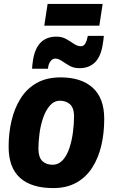

<svg xmlns="http://www.w3.org/2000/svg" viewBox="-20 -950 584 980"><path d="M252 10Q140 10 82 -42.5Q24 -95 24 -201Q24 -271 39 -334.5Q54 -398 85.5 -448Q117 -498 167.5 -526.5Q218 -555 289 -555Q395 -555 453.5 -502Q512 -449 512 -343Q512 -270 497 -206.5Q482 -143 450.5 -94Q419 -45 369.5 -17.5Q320 10 252 10ZM250 -109Q280 -110 301 -133.5Q322 -157 334.5 -195Q347 -233 352.5 -276.5Q358 -320 358 -360Q357 -400 337 -418Q317 -436 285 -436Q255 -435 234 -410.5Q213 -386 200 -348Q187 -310 181.5 -267.5Q176 -225 176 -189Q177 -146 196.5 -127.5Q216 -109 250 -109ZM144 -599Q144 -610 145.5 -620.5Q147 -631 148 -640Q166 -763 268 -763Q296 -763 317.5 -751Q339 -739 357 -726.5Q375 -714 393 -714Q408 -714 416 -729Q424 -744 426 -758Q428 -763 428 -767H510Q509 -757 508 -747Q507 -737 505 -728Q488 -602 385 -602Q356 -602 334.5 -614.5Q313 -627 295.5 -639Q278 -651 262 -651Q248 -651 238 -637.5Q228 -624 226 -608Q225 -603 225 -599ZM206 -819 223 -930H504L487 -819Z"/></svg>

Font: Georama
Style: Bold Italic
Weight: 700
Italic angle: -9°
Designer: Jean-Baptiste Levee
Foundry: Production Type
Version: Version 1.000